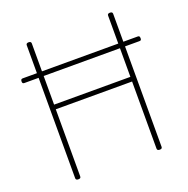

<svg xmlns="http://www.w3.org/2000/svg" viewBox="-172 -1178 1329 1355"><g transform="rotate(-20 492.5 -500.5)"><path d="M187 14Q168 14 168 -1V-1000Q168 -1008 173 -1011.5Q178 -1015 187 -1015Q206 -1015 206 -1000V-540H779V-1000Q779 -1008 784 -1011.5Q789 -1015 798 -1015Q817 -1015 817 -1000V-1Q817 6 813 10Q809 14 798 14Q779 14 779 -1V-505H206V-1Q206 6 202 10Q198 14 187 14ZM61 -755Q53 -755 49.5 -759Q46 -763 46 -771Q46 -781 49.5 -785.5Q53 -790 61 -790H925Q934 -790 937 -785.5Q940 -781 940 -771Q940 -763 937 -759Q934 -755 925 -755Z"/></g></svg>

Font: Playwrite NG Modern Thin
Style: Regular
Weight: 250
Designer: Veronika Burian, José Scaglione
Foundry: TypeTogether
Version: Version 1.002